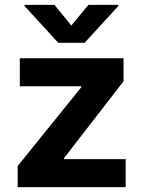

<svg xmlns="http://www.w3.org/2000/svg" viewBox="-20 -770 589 790"><path d="M52.7 -86.9 314.5 -411.1V-415H61.5V-530.3H488.3V-435.5L243.2 -119.1V-115.2H497.1V0H52.7ZM273.4 -665 343.8 -750H466.8V-745.1L328.1 -593.8H219.7L81.1 -745.1V-750H204.1Z"/></svg>

Font: WEMIX Pretendard
Style: Bold
Weight: 700
Designer: Base glyphs from Inter by Rasmus Andersson; Hangeul glyphs from Noto Sans CJK(Source Han Sans) by Jang Soo-young and Kan
Foundry: Kil Hyung-jin
Version: Version 1.000